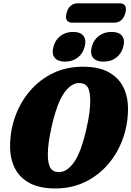

<svg xmlns="http://www.w3.org/2000/svg" viewBox="-20 -1104 776 1134"><path d="M469 -710Q562.5 -710 621.2 -678Q680 -646 708 -590Q736 -534 736 -462Q736 -370 705.8 -285.2Q675.5 -200.5 618.8 -134.2Q562 -68 483 -29.5Q404 9 306.5 9Q213.5 9 154.5 -23Q95.5 -55 67.5 -111Q39.5 -167 39.5 -239Q39.5 -331.5 69.8 -416Q100 -500.5 156.8 -566.8Q213.5 -633 292.5 -671.5Q371.5 -710 469 -710ZM328 -87.5Q377 -87.5 418.8 -148Q460.5 -208.5 491.5 -348.5Q503 -398.5 508 -437.8Q513 -477 513 -507.5Q513 -564 498 -588.8Q483 -613.5 447.5 -613.5Q399 -613.5 357.2 -553Q315.5 -492.5 284 -351.5Q262.5 -254.5 262.5 -193.5Q262.5 -137.5 277.5 -112.5Q292.5 -87.5 328 -87.5ZM364.5 -740Q321.5 -740 303 -763Q284.5 -786 295.5 -827.5Q306.5 -869 337.5 -892.2Q368.5 -915.5 411.5 -915.5Q454.5 -915.5 472.8 -892.2Q491 -869 480 -827.5Q469 -786.5 438.2 -763.2Q407.5 -740 364.5 -740ZM591 -740Q548.5 -740 529.8 -763Q511 -786 522 -827.5Q533 -869 564.2 -892.2Q595.5 -915.5 638 -915.5Q682.5 -915.5 700.8 -892.2Q719 -869 708 -827.5Q697 -786.5 666.2 -763.2Q635.5 -740 591 -740ZM373 -1027Q380.5 -1055.5 397.8 -1070Q415 -1084.5 437.5 -1084.5H687Q709.5 -1084.5 718.8 -1070Q728 -1055.5 720.5 -1027.5Q713 -999 695.8 -984.5Q678.5 -970 656 -970H406.5Q384 -970 374.8 -984.8Q365.5 -999.5 373 -1027Z"/></svg>

Font: Fraunces 144pt SuperSoft Black
Style: Italic
Weight: 900
Italic angle: -16°
Version: Version 1.000;[b76b70a41]